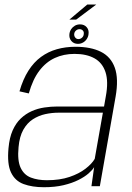

<svg xmlns="http://www.w3.org/2000/svg" viewBox="-20 -798 567 823"><path d="M168 4.5Q215.5 4.5 252.2 -4.2Q289 -13 316 -26.5Q343 -40 359.8 -54.8Q376.5 -69.5 383.5 -81.5L372 0H408L475.5 -383.5Q489 -460.5 472.2 -507.5Q455.5 -554.5 412.5 -576Q369.5 -597.5 303.5 -597.5Q261 -597.5 223.8 -587Q186.5 -576.5 155.8 -554Q125 -531.5 101.8 -495Q78.5 -458.5 63.5 -406.5L103.5 -397.5Q120.5 -458 148.8 -495Q177 -532 215 -549.5Q253 -567 299.5 -567Q351 -567 385 -548Q419 -529 432.2 -488.8Q445.5 -448.5 433.5 -384.5L426 -341.5H226.5Q198.5 -341.5 170 -337.2Q141.5 -333 115.8 -321.5Q90 -310 69 -290Q48 -270 34.2 -239Q20.5 -208 16.5 -163.5Q10 -95 27.2 -58.8Q44.5 -22.5 81.2 -9Q118 4.5 168 4.5ZM181 -25.5Q142 -25.5 112.5 -36.8Q83 -48 68.5 -78.8Q54 -109.5 59.5 -167Q63.5 -213 80 -242Q96.5 -271 121 -286.8Q145.5 -302.5 174 -308.8Q202.5 -315 231 -315H421L386 -117Q374 -96 346.5 -74.8Q319 -53.5 277.8 -39.5Q236.5 -25.5 181 -25.5ZM314 -610Q326 -610 336 -615.8Q346 -621.5 352.2 -631.2Q358.5 -641 359.5 -652Q362 -669.5 351.5 -681.5Q341 -693.5 323 -693.5Q311 -693.5 301.2 -688Q291.5 -682.5 285.2 -673.2Q279 -664 277.5 -652Q275.5 -634.5 286 -622.2Q296.5 -610 314 -610ZM316 -630.5Q308 -630.5 302.8 -636.8Q297.5 -643 298 -652Q299 -661.5 305.8 -667.2Q312.5 -673 321 -673Q329.5 -673 335 -667.2Q340.5 -661.5 339 -652Q338.5 -643 331.8 -636.8Q325 -630.5 316 -630.5ZM277.5 -714H306.5L392.5 -778.5H354Z"/></svg>

Font: Anybody Thin ExtraLight
Style: Italic
Weight: 250
Italic angle: -10°
Version: Version 1.113;gftools[0.9.25]